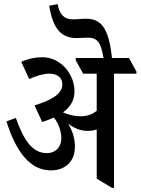

<svg xmlns="http://www.w3.org/2000/svg" viewBox="-20 -906 683 933"><path d="M227 -78C297 -78 344 -121 344 -193C344 -233 333 -269 311 -305C340 -283 371 -270 406 -270C422 -270 437 -272 450 -277V-38L524 7H534V-548H643V-558L607 -624H524C509 -772 470 -815 398 -815C376 -815 358 -812 334 -812C291 -812 269 -836 260 -886L219 -878C237 -768 277 -721 351 -721C368 -721 388 -723 407 -723C454 -723 471 -698 483 -624H348V-613L384 -548H450V-368C430 -350 404 -341 371 -341C342 -341 312 -348 286 -360C324 -387 342 -421 342 -463C342 -504 325 -545 299 -575C268 -609 229 -628 185 -628C150 -628 117 -620 83 -606L122 -522C157 -538 191 -548 220 -548C258 -548 283 -529 283 -496C283 -451 235 -421 148 -394L185 -313C206 -320 225 -327 242 -335C264 -306 278 -270 278 -234C278 -193 252 -162 207 -162C137 -162 94 -227 57 -333L11 -316C52 -189 115 -78 227 -78Z"/></svg>

Font: Noto Serif Devanagari Condensed Medium
Style: Regular
Weight: 500
Width: 3
Designer: Universal Thirst, Indian Type Foundry and the Monotype Design Team
Foundry: Monotype Imaging Inc.
Version: Version 2.004